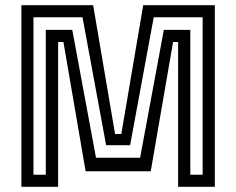

<svg xmlns="http://www.w3.org/2000/svg" viewBox="-20 -720 910 740"><path d="M62.5 0V-700H339L423.5 -203.5H447.5L532 -700H808V0H666.5V-558H647L561 -60H310L224.5 -558H204V0ZM109 -46.5H156.5V-605H258.5L350 -112H520L611.5 -605H713.5V-46.5H761V-653.5H572.5L481.5 -160.5H389L298 -653.5H109Z"/></svg>

Font: Tourney Thin Medium
Style: Regular
Weight: 500
Version: Version 1.015